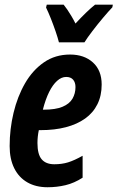

<svg xmlns="http://www.w3.org/2000/svg" viewBox="-20 -786 499 816"><path d="M182.1 9.8Q132.3 9.8 96.2 -11Q60.1 -31.7 40.5 -71Q21 -110.4 21 -165Q21 -237.3 37.6 -306.6Q54.2 -376 86.4 -431.9Q118.7 -487.8 166.7 -521Q214.8 -554.2 277.8 -554.2Q337.9 -554.2 375 -520.5Q412.1 -486.8 412.1 -426.8Q412.1 -379.4 394 -343Q376 -306.6 341.8 -282.2Q307.6 -257.8 260 -245.4Q212.4 -232.9 152.8 -232.9H145Q142.1 -219.2 140.6 -205.3Q139.2 -191.4 139.2 -178.2Q139.2 -129.9 157.2 -108.9Q175.3 -87.9 210.9 -87.9Q242.7 -87.9 269 -95.9Q295.4 -104 331.1 -124V-30.8Q295.4 -7.8 258.5 1Q221.7 9.8 182.1 9.8ZM162.1 -319.8H165Q216.3 -319.8 245.8 -332.3Q275.4 -344.7 288.1 -366.7Q300.8 -388.7 300.8 -416Q300.8 -435.5 290.8 -447.3Q280.8 -459 261.2 -459Q241.2 -459 222.7 -442.4Q204.1 -425.8 188.7 -394.8Q173.3 -363.8 162.1 -319.8ZM230.5 -606Q225.6 -625.5 216.3 -652.6Q207 -679.7 196.3 -706.8Q185.5 -733.9 175.8 -753.9L178.7 -766.1H250.5Q257.8 -757.3 265.9 -745.4Q273.9 -733.4 283 -718.5Q292 -703.6 300.8 -686Q324.7 -711.9 345.7 -732.2Q366.7 -752.4 383.8 -766.1H459.5L457.5 -754.9Q441.9 -738.8 418.2 -710.7Q394.5 -682.6 372.6 -653.8Q350.6 -625 338.9 -606Z"/></svg>

Font: Open Sans Condensed
Style: Italic
Weight: 400
Width: 3
Italic angle: -12°
Designer: Monotype Design Team
Foundry: Monotype Imaging Inc.
Version: Version 3.000